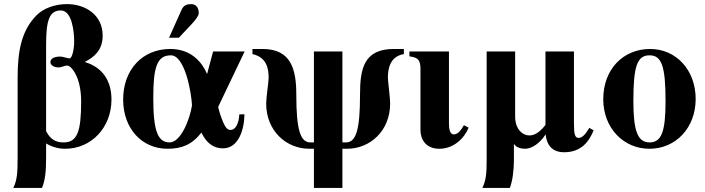

<svg xmlns="http://www.w3.org/2000/svg" viewBox="-20 -712 3439 937"><path d="M66 54C66 130 64 166 45 205H185C201 166 205 124 205 54V-12C233 5 265 14 298 14C426 14 524 -90 524 -226C524 -317 481 -383 395 -409L396 -411C439 -433 481 -467 481 -538C481 -641 395 -692 307 -692C249 -692 191 -672 156 -635C86 -562 66 -467 66 -332ZM205 -495C205 -613 221 -661 277 -661C331 -661 342 -559 342 -509C342 -476 333 -427 319 -427C310 -427 287 -436 274 -436C245 -436 226 -426 226 -409C226 -397 239 -383 266 -383C281 -383 292 -392 309 -392C326 -392 376 -339 376 -217C376 -69 357 -17 290 -17C265 -17 230 -22 205 -72Z M805 -528H853L916 -595C935 -616 950 -635 950 -648C950 -674 937 -692 913 -692C893 -692 876 -687 866 -664ZM1174 -461H1020L991 -352H990C967 -406 915 -473 811 -473C676 -473 581 -373 581 -226C581 -84 673 14 797 14C866 14 916 -5 963 -65C987 -14 1022 12 1068 12C1143 12 1172 -77 1173 -154H1148C1145 -104 1127 -78 1106 -78C1092 -78 1079 -80 1054 -156C1051 -165 1045 -186 1045 -191ZM917 -198C906 -126 861 -17 808 -17C750 -17 728 -73 728 -233C728 -382 745 -442 814 -442C882 -442 914 -262 917 -198Z M1512 -461V-17H1495C1447 -17 1426 -74 1426 -251C1426 -377 1399 -473 1261 -473H1212V-448C1281 -433 1291 -378 1291 -333C1291 -309 1279 -238 1279 -207C1279 -74 1376 14 1490 14H1512V205H1651V14H1673C1787 14 1884 -74 1884 -207C1884 -235 1873 -316 1873 -333C1873 -376 1883 -437 1951 -448V-473H1902C1756 -473 1737 -377 1737 -251C1737 -75 1717 -17 1668 -17H1651V-461Z M2171 -461H1978V-437C2018 -432 2032 -421 2032 -376V-77C2032 -31 2059 14 2124 14C2194 14 2246 -37 2267 -89L2244 -101C2231 -78 2215 -56 2195 -56C2173 -56 2171 -88 2171 -112Z M2488 -9H2489C2499 8 2523 14 2542 14C2579 14 2617 -17 2642 -55H2643C2648 -4 2675 31 2733 31C2819 31 2856 -24 2877 -76L2856 -88C2842 -65 2825 -39 2804 -39C2785 -39 2781 -58 2781 -111V-461H2642V-102C2613 -66 2589 -51 2563 -51C2530 -51 2494 -82 2494 -143V-461H2355V67C2355 135 2352 168 2334 205H2468C2481 173 2488 120 2488 68Z M3153 -473C3021 -473 2924 -374 2924 -228C2924 -86 3024 14 3149 14C3278 14 3375 -88 3375 -229C3375 -371 3279 -473 3153 -473ZM3150 -442C3209 -442 3228 -389 3228 -218C3228 -69 3208 -17 3150 -17C3092 -17 3071 -73 3071 -218C3071 -389 3089 -442 3150 -442Z"/></svg>

Font: XITS Math
Style: Bold
Weight: 700
Designer: MicroPress Inc., with final additions and corrections provided by Coen Hoffman, Elsevier (retired)
Version: Version 1.105